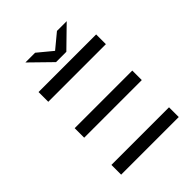

<svg xmlns="http://www.w3.org/2000/svg" viewBox="-243 -1021 1157 1157"><g transform="rotate(-45 335.0 -443.0)"><path d="M107 0H598V-83H107ZM598 -315V-396H107V-315ZM598 -621V-704H107V-621ZM529 -886H446L353 -809L260 -886H177L309 -757H397Z"/></g></svg>

Font: Montserrat-Alt1 Med
Style: Regular
Weight: 500
Designer: Differentunic
Foundry: Differentunic
Version: Version 7.222